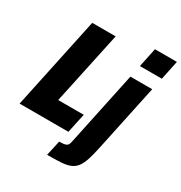

<svg xmlns="http://www.w3.org/2000/svg" viewBox="-214 -894 1172 1243"><g transform="rotate(30 372.5 -272.5)"><path d="M-1 0 145 -688H320L204 -145H395L364 0ZM552 -600 582 -743H746L716 -600ZM319 198 344 85Q376 85 390.5 80Q405 75 410 63.5Q415 52 418 34L533 -510H696L592 -19Q579 43 566 83.5Q553 124 535 147.5Q517 171 489.5 182Q462 193 420.5 195.5Q379 198 319 198Z"/></g></svg>

Font: Saira SemiCondensed ExtraBold
Style: Italic
Weight: 800
Width: 4
Italic angle: -12°
Designer: Hector Gatti with collaboration of the Omnibus-Type team
Foundry: Omnibus-Type
Version: Version 1.101